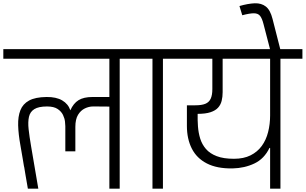

<svg xmlns="http://www.w3.org/2000/svg" viewBox="-56 -1136 1841 1156"><path d="M337.3 -225Q337.3 -260 337.3 -295.1Q337.3 -330.2 337.3 -376.2Q337.3 -384.7 335.3 -403.7Q333.3 -422.7 323.4 -443.7Q313.5 -464.7 291 -479.8Q268.5 -495 226.7 -495Q176.2 -494.8 150.8 -479Q125.3 -463.2 118.4 -432.6Q111.5 -402 116.3 -357.8Q121.2 -313.5 131 -256.5L174.7 0H111.8Q102 -55.7 97.4 -83.5Q92.8 -111.3 91.3 -120.5Q89.8 -129.7 89.8 -129.7Q89.8 -129.7 89.4 -130.2Q89 -130.7 87.5 -139.8Q86 -149 81.4 -176.8Q76.8 -204.7 67 -260.5Q54.8 -327.5 53.3 -381Q51.8 -434.5 66.8 -472.4Q81.7 -510.3 119.2 -530.8Q156.8 -551.2 223.7 -552Q282.3 -552.8 318.7 -531.4Q355 -510 367.5 -471.8Q386 -513.7 416.8 -532.8Q447.7 -552 500.5 -552H602.5Q602.5 -557.2 602.5 -581.1Q602.5 -605 602.5 -637.6Q602.5 -670.2 602.5 -702.4Q602.5 -734.7 602.5 -757.2Q602.5 -779.8 602.5 -782.5Q530.5 -782.5 449.3 -782.5Q368.2 -782.5 283.2 -782.5Q198.3 -782.5 117.2 -782.5Q36 -782.5 -36 -782.5Q-36 -793.7 -36 -798.2Q-36 -802.7 -36 -810.9Q-36 -819.2 -36 -840.2Q68 -840.2 172.2 -840.2Q276.5 -840.2 380.5 -840.2Q484.5 -840.2 588.3 -840.2Q692.2 -840.2 797.2 -840.2V-782.5H664.7V0H602.5V-494.2Q602.5 -494.2 575.2 -494.6Q548 -495 504.3 -495Q479.3 -495 454.7 -483.1Q430 -471.2 413.8 -444.6Q397.7 -418 397.7 -372.2Q397.7 -370.7 397.7 -352.9Q397.7 -335.2 397.7 -310.4Q397.7 -285.7 397.7 -262.2Q397.7 -238.8 397.7 -225Z M725 -782.5V-840.2H1062V-782.5H925V0H862V-782.5Z M1570.3 0V-245.3H1566.5Q1534.8 -179.8 1475.8 -151.8Q1416.8 -123.7 1345 -122Q1251 -120.3 1189.6 -151.8Q1128.2 -183.3 1098.8 -241.6Q1069.3 -299.8 1069.3 -377.8V-502H1120Q1158 -502 1180.2 -511Q1202.3 -520 1212.4 -541.5Q1222.5 -563 1222.5 -600V-782.5H990V-840.2H1764.8V-782.5H1632.5V0ZM1134 -450.5Q1133.2 -413.3 1135.9 -374.8Q1138.7 -336.2 1149.5 -301.3Q1160.3 -266.5 1184 -239Q1207.7 -211.5 1248.7 -195.8Q1289.7 -180 1352.7 -180Q1411.2 -180 1452.5 -200.7Q1493.8 -221.3 1520 -257.2Q1546.2 -293.2 1558.2 -340.7Q1570.3 -388.2 1570.3 -441V-782.5H1284.5V-581Q1284.5 -553 1278.6 -529.1Q1272.7 -505.2 1257 -487.8Q1241.3 -470.3 1211.5 -460.4Q1181.7 -450.5 1134 -450.5Z M1569.2 -839V-842.3L1530.8 -990.2Q1522.2 -1024.8 1509.9 -1040.3Q1497.7 -1055.8 1472.9 -1056Q1448.2 -1056.2 1402.7 -1044.2L1385.7 -1099.7Q1438.5 -1114.8 1478.2 -1116.2Q1518 -1117.5 1544.8 -1096.5Q1571.5 -1075.5 1585 -1021.8L1631.7 -839Z"/></svg>

Font: Matangi Light
Style: Regular
Weight: 300
Designer: Prashant Pant
Foundry: The Graphic Ant
Version: Version 3.002